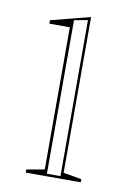

<svg xmlns="http://www.w3.org/2000/svg" viewBox="-66 -558 407 601"><g transform="rotate(10 137.5 -257.5)"><path d="M58 0V-10L115 -20V-472H50V-483L175 -515V-20L233 -10V0ZM124 -8H167V-504L124 -496Z"/></g></svg>

Font: Kalnia Glaze Thin Light
Style: Regular
Weight: 300
Version: Version 1.110